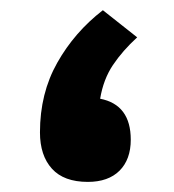

<svg xmlns="http://www.w3.org/2000/svg" viewBox="-20 -360 345 380"><path d="M251.5 -286.1Q222.7 -259.8 203.6 -231.4Q184.6 -203.1 178.2 -164.6Q238.8 -152.8 238.8 -83.5Q238.8 -44.4 216.6 -22.2Q194.3 0 153.8 0Q106.4 0 82.8 -26.1Q59.1 -52.2 59.1 -98.1Q59.1 -175.3 93.3 -235.8Q127.4 -296.4 183.6 -339.8Z"/></svg>

Font: Vazirmatn FD ExtraBold
Style: Regular
Weight: 800
Designer: Saber Rastikerdar
Foundry: Saber Rastikerdar
Version: Version 33.003